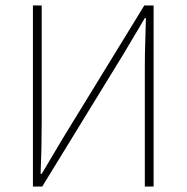

<svg xmlns="http://www.w3.org/2000/svg" viewBox="-20 -680 680 700"><path d="M100 0V-660H132V-232Q132 -186 131 -140Q130 -94 128 -46H132L208 -174L506 -660H540V0H508V-434Q508 -481 509.5 -524.5Q511 -568 512 -614H508L432 -486L134 0Z"/></svg>

Font: Source Sans Variable
Style: Regular
Weight: 200
Designer: Paul D. Hunt
Foundry: Adobe Systems Incorporated
Version: Version 3.006;hotconv 1.0.111;makeotfexe 2.5.65597